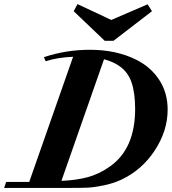

<svg xmlns="http://www.w3.org/2000/svg" viewBox="-41 -920 841 940"><path d="M471.7 -720.2 319.8 -865.2 338.4 -899.9 503.9 -822.3 681.6 -898.9 703.1 -865.2 514.6 -720.2ZM-21 0 -10.7 -29.3H102.1L316.9 -642.1Q238.8 -638.7 182.6 -620.1L173.8 -640.1Q282.2 -676.3 399.4 -676.3Q528.8 -676.3 626.5 -627.4Q698.2 -591.3 739 -528.3Q779.8 -465.3 779.8 -383.3Q779.8 -279.8 716.8 -183.6Q653.8 -87.4 552.2 -40Q512.2 -21.5 464.6 -12Q417 -2.4 386.2 -1.2Q355.5 0 300.3 0ZM540.5 -598.6Q511.7 -618.2 468.3 -629.9L259.8 -34.7Q329.6 -37.1 387 -52.2Q444.3 -67.4 498 -105.5Q620.6 -192.4 620.6 -386.7Q620.6 -464.4 603 -516.6Q585.4 -568.8 540.5 -598.6Z"/></svg>

Font: Elstob Grade
Style: Italic
Weight: 400
Italic angle: -20°
Designer: Peter S. Baker
Version: Version 1.015